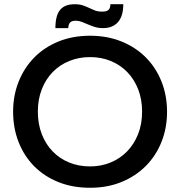

<svg xmlns="http://www.w3.org/2000/svg" viewBox="-20 -879 851 908"><path d="M406 -92Q458 -92 503 -110.5Q548 -129 581 -163Q614 -197 633 -244.5Q652 -292 652 -351Q652 -409 633.5 -456.5Q615 -504 582 -538Q549 -572 504 -590.5Q459 -609 406 -609Q353 -609 307.5 -590.5Q262 -572 229 -538Q196 -504 177.5 -456.5Q159 -409 159 -351Q159 -293 177.5 -245Q196 -197 229 -163Q262 -129 307 -110.5Q352 -92 406 -92ZM406 9Q323 9 256 -18Q189 -45 141.5 -93Q94 -141 68 -207Q42 -273 42 -351Q42 -427 68 -492.5Q94 -558 141.5 -606.5Q189 -655 256 -682.5Q323 -710 406 -710Q487 -710 554 -683Q621 -656 669 -608Q717 -560 743.5 -494Q770 -428 770 -350Q770 -274 744 -208.5Q718 -143 670 -94.5Q622 -46 555 -18.5Q488 9 406 9ZM467 -746Q446 -746 428.5 -751.5Q411 -757 396 -763.5Q381 -770 367 -775.5Q353 -781 338 -781Q318 -781 310.5 -771.5Q303 -762 303 -746H242Q242 -805 264 -832Q286 -859 333 -859Q356 -859 372 -853.5Q388 -848 401.5 -841.5Q415 -835 429 -829.5Q443 -824 463 -824Q486 -824 494 -833Q502 -842 502 -859H563Q563 -803 538 -774.5Q513 -746 467 -746Z"/></svg>

Font: Tilda Sans Semibold
Style: Regular
Weight: 600
Designer: ParaType Ltd
Foundry: ParaType Ltd
Version: Version 1.009